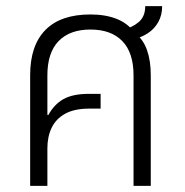

<svg xmlns="http://www.w3.org/2000/svg" viewBox="-20 -604 601 624"><path d="M78 0V-360Q78 -456 127.5 -506.5Q177 -557 274 -557Q323 -557 359.5 -542.5Q396 -528 418 -497Q445 -477 457.5 -442Q470 -407 470 -360V0H414V-359Q414 -433 377.5 -470.5Q341 -508 274 -508Q207 -508 170.5 -470.5Q134 -433 134 -359V-231L137 -230Q156 -265 186.5 -282Q217 -299 269 -299H307V-251H270Q222 -251 192 -234.5Q162 -218 148 -189Q134 -160 134 -122V0ZM412 -476 380 -508Q409 -514 430.5 -532Q452 -550 452 -584H507Q507 -555 494.5 -532.5Q482 -510 460.5 -496Q439 -482 412 -476Z"/></svg>

Font: Noto Sans Thai SemiCondensed Light
Style: Regular
Weight: 300
Width: 4
Designer: Monotype Design Team
Foundry: Monotype Imaging Inc.
Version: Version 2.001